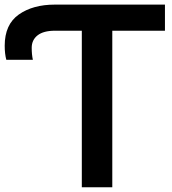

<svg xmlns="http://www.w3.org/2000/svg" viewBox="-56 -792 727 812"><path d="M-36.1 -598.6Q-36.1 -688.5 23.4 -730.5Q83 -772.5 175.8 -772.5H641.6V-662.1H418.9V0H290V-662.1H176.8Q127.9 -662.1 103 -642.6Q78.1 -623 78.1 -589.8Q78.1 -561.5 83 -539.1H-29.3Q-36.1 -564.5 -36.1 -598.6Z"/></svg>

Font: Gothic A1
Style: Bold
Weight: 700
Version: Version 2.50